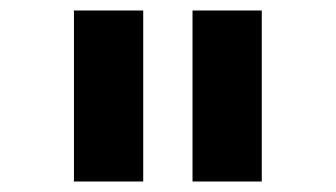

<svg xmlns="http://www.w3.org/2000/svg" viewBox="-20 -760 640 366"><path d="M121 -414V-740H253V-414ZM347 -414V-740H479V-414Z"/></svg>

Font: iA Writer Quattro V
Style: Regular
Weight: 400
Designer: Mike Abbink, Paul van der Laan, Pieter van Rosmalen, Oliver Reichenstein
Foundry: Information Architects Inc.
Version: Version 2.000